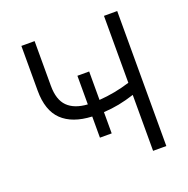

<svg xmlns="http://www.w3.org/2000/svg" viewBox="-126 -826 924 945"><g transform="rotate(-20 335.5 -353.5)"><path d="M355.5 -325.7Q438 -331.5 517.6 -356.4V-707H586.9V0H517.6V-293Q475.1 -279.3 436.5 -271.7Q397.9 -264.2 355.5 -261.7V-150.4H293.9V-261.2Q191.4 -266.1 138.2 -317.4Q85 -368.7 85 -472.7V-707H154.3V-472.7Q154.3 -399.4 189.7 -364.3Q225.1 -329.1 293.9 -324.7V-474.6H355.5Z"/></g></svg>

Font: Pretendard Light
Style: Regular
Weight: 300
Designer: Base glyphs from Inter by Rasmus Andersson; Hangeul glyphs from Noto Sans CJK(Source Han Sans) by Jang Soo-young and Kan
Foundry: Kil Hyung-jin
Version: Version 1.309